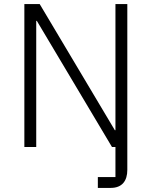

<svg xmlns="http://www.w3.org/2000/svg" viewBox="-20 -718 741 938"><path d="M99 0V-698H174L541 -82H544V-698H602V112C602 165 577 200 521 200H458V147H544V0H527L160 -616H157V0Z"/></svg>

Font: Plexus Sans Light
Style: Regular
Weight: 300
Version: Version 2.001;PS 002.001;hotconv 1.0.70;makeotf.lib2.5.58329